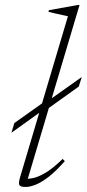

<svg xmlns="http://www.w3.org/2000/svg" viewBox="-20 -733 345 763"><path d="M37 -244 156 -328.5 178 -337 305 -427 293 -389 166.5 -298.5 144 -290.5 25.5 -205.5ZM250 -668.5Q241 -670.5 228.2 -673.2Q215.5 -676 201.2 -679.2Q187 -682.5 172.5 -686L174.5 -692.5L288 -713H296L87 -11L73.5 -23Q89.5 -21 111 -25.2Q132.5 -29.5 161.5 -46.8Q190.5 -64 229 -101.5L237.5 -92.5Q203 -53.5 174.5 -31.2Q146 -9 122.8 0.5Q99.5 10 81 10Q59.5 10 56.5 1.2Q53.5 -7.5 60 -29.5Z"/></svg>

Font: Newsreader 24pt ExtraLight
Style: Italic
Weight: 250
Italic angle: -17°
Designer: Hugues Gentile
Foundry: Production Type
Version: Version 1.003